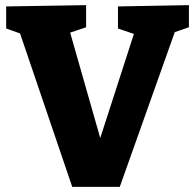

<svg xmlns="http://www.w3.org/2000/svg" viewBox="-20 -727 757 747"><path d="M439 -702 715 -707V-621L660 -602L446 0H261L58 -597L4 -616V-702L315 -707V-621L253 -600L370 -190L501 -595L439 -616Z"/></svg>

Font: Bitter Pro ExtraBold
Style: Regular
Weight: 800
Designer: Sol Matas, and Bitter project Authors
Foundry: Sol Matas
Version: Version 1.010